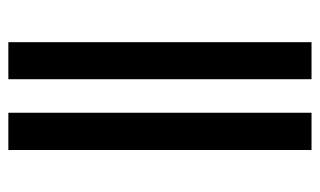

<svg xmlns="http://www.w3.org/2000/svg" viewBox="-171 -584 755 453"><g transform="rotate(-90 206.5 -357.5)"><path d="M246.1 0V-715.3H333.5V0ZM79.1 0V-715.3H167V0Z"/></g></svg>

Font: Elstob 18pt Medium
Style: Regular
Weight: 500
Designer: Peter S. Baker
Version: Version 1.015